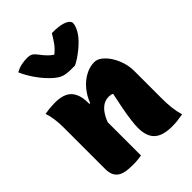

<svg xmlns="http://www.w3.org/2000/svg" viewBox="-242 -960 1085 1085"><g transform="rotate(-45 300.0 -418.0)"><path d="M571 0Q548 4 527.5 6.5Q507 9 481 9Q434 9 402.5 -4.5Q371 -18 355.5 -47Q340 -76 340 -122Q340 -145 344.5 -181Q349 -217 357.5 -262Q366 -307 377 -357Q372 -361 364 -362.5Q356 -364 347 -364Q331 -364 315 -357.5Q299 -351 283.5 -335.5Q268 -320 254.5 -294Q241 -268 231 -229L222 -412H248Q265 -456 293 -489Q321 -522 356.5 -541Q392 -560 428 -560Q451 -560 473.5 -542.5Q496 -525 514 -496.5Q532 -468 542.5 -434Q553 -400 553 -365Q553 -329 553 -292.5Q553 -256 553 -219.5Q553 -183 553 -146Q553 -103 557 -68Q561 -33 571 0ZM242 0Q230 2 218.5 3.5Q207 5 195 5.5Q183 6 171 6Q135 6 111 0.5Q87 -5 72.5 -17Q58 -29 51.5 -47Q45 -65 45 -91Q45 -132 45 -172.5Q45 -213 45 -254Q45 -295 45 -336.5Q45 -378 45 -420Q45 -457 40.5 -489.5Q36 -522 27 -547Q41 -550 55 -551.5Q69 -553 83 -554Q97 -555 110 -555Q154 -555 183 -541.5Q212 -528 227 -497.5Q242 -467 242 -419Q242 -348 242 -277Q242 -206 242 -136.5Q242 -67 242 0ZM338 -623Q330 -623 322.5 -623Q315 -623 307 -623Q273 -623 250 -630Q227 -637 199 -662Q182 -677 166 -695Q150 -713 135.5 -733Q121 -753 108 -775Q95 -797 84 -822Q104 -834 127.5 -839.5Q151 -845 177 -845Q199 -845 211.5 -837Q224 -829 240 -807Q253 -789 270 -772Q287 -755 321 -734L265 -750H331L277 -732Q321 -764 341 -792.5Q361 -821 375 -845H381Q424 -845 450 -838.5Q476 -832 488 -821.5Q500 -811 500 -801Q500 -789 494.5 -774Q489 -759 477 -740Q466 -723 449.5 -706Q433 -689 413.5 -673Q394 -657 374.5 -644Q355 -631 338 -623Z"/></g></svg>

Font: Recursive Casual Black
Style: Regular
Weight: 900
Version: Version 1.047